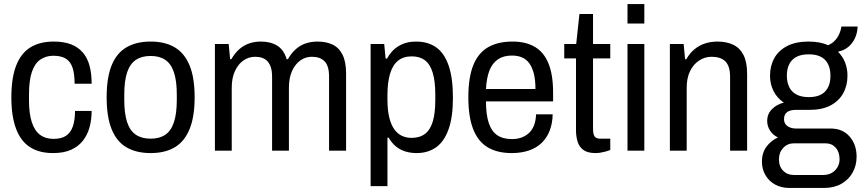

<svg xmlns="http://www.w3.org/2000/svg" viewBox="-20 -743 4254 947"><path d="M242 12Q173 12 127.5 -17.5Q82 -47 59 -108.5Q36 -170 36 -263Q36 -358 59.5 -419Q83 -480 129.5 -509Q176 -538 245 -538Q295 -538 330 -524.5Q365 -511 388 -484.5Q411 -458 421.5 -419.5Q432 -381 432 -330H348Q348 -378 338 -408.5Q328 -439 305 -453.5Q282 -468 243 -468Q207 -468 179.5 -449.5Q152 -431 137.5 -389Q123 -347 123 -276V-248Q123 -184 136.5 -141.5Q150 -99 177 -78.5Q204 -58 244 -58Q283 -58 306 -73.5Q329 -89 339.5 -120Q350 -151 350 -196H432Q432 -152 421.5 -114.5Q411 -77 388.5 -48.5Q366 -20 330 -4Q294 12 242 12Z M723 12Q652 12 603.5 -16.5Q555 -45 530.5 -106Q506 -167 506 -263Q506 -360 530.5 -420.5Q555 -481 603.5 -509.5Q652 -538 723 -538Q794 -538 842 -509.5Q890 -481 915 -420.5Q940 -360 940 -263Q940 -167 915 -106Q890 -45 842 -16.5Q794 12 723 12ZM723 -59Q767 -59 795.5 -78.5Q824 -98 838 -140.5Q852 -183 852 -249V-277Q852 -344 838 -386Q824 -428 795.5 -447.5Q767 -467 723 -467Q679 -467 650 -447.5Q621 -428 607 -386Q593 -344 593 -277V-249Q593 -183 607 -140.5Q621 -98 650 -78.5Q679 -59 723 -59Z M1040 0V-526H1108L1115 -451H1121Q1139 -482 1161 -501Q1183 -520 1209.5 -529Q1236 -538 1267 -538Q1314 -538 1347 -518Q1380 -498 1394 -451H1400Q1417 -481 1439 -500.5Q1461 -520 1488 -529Q1515 -538 1546 -538Q1589 -538 1620.5 -523Q1652 -508 1669.5 -473Q1687 -438 1687 -380V0H1603V-364Q1603 -392 1597.5 -410.5Q1592 -429 1581 -440.5Q1570 -452 1554 -457.5Q1538 -463 1518 -463Q1487 -463 1461.5 -445Q1436 -427 1420.5 -393Q1405 -359 1405 -310V0H1322V-364Q1322 -392 1316 -410.5Q1310 -429 1299.5 -440.5Q1289 -452 1273.5 -457.5Q1258 -463 1239 -463Q1207 -463 1181 -445Q1155 -427 1139 -393Q1123 -359 1123 -310V0Z M1808 175V-526H1875L1882 -454H1889Q1910 -494 1946.5 -516Q1983 -538 2032 -538Q2090 -538 2130.5 -510Q2171 -482 2192.5 -420.5Q2214 -359 2214 -260Q2214 -166 2192.5 -105.5Q2171 -45 2131 -16.5Q2091 12 2035 12Q2005 12 1979 4Q1953 -4 1932.5 -21Q1912 -38 1897 -64H1891V175ZM2010 -63Q2050 -63 2076 -82.5Q2102 -102 2114.5 -143.5Q2127 -185 2127 -250V-276Q2127 -343 2114 -385Q2101 -427 2075.5 -446Q2050 -465 2011 -465Q1969 -465 1942.5 -443Q1916 -421 1903.5 -378Q1891 -335 1891 -274V-252Q1891 -200 1900 -163.5Q1909 -127 1925 -105Q1941 -83 1962.5 -73Q1984 -63 2010 -63Z M2504 12Q2432 12 2384.5 -17Q2337 -46 2313.5 -107Q2290 -168 2290 -263Q2290 -360 2314 -420.5Q2338 -481 2386.5 -509.5Q2435 -538 2508 -538Q2574 -538 2618.5 -511.5Q2663 -485 2685.5 -429.5Q2708 -374 2708 -287V-243H2377Q2377 -178 2390.5 -137Q2404 -96 2432 -76.5Q2460 -57 2505 -57Q2533 -57 2554.5 -65.5Q2576 -74 2591.5 -89.5Q2607 -105 2615 -127.5Q2623 -150 2624 -179H2706Q2705 -135 2691.5 -99.5Q2678 -64 2652.5 -39Q2627 -14 2589.5 -1Q2552 12 2504 12ZM2377 -304H2621Q2621 -349 2613 -380Q2605 -411 2590.5 -431Q2576 -451 2554.5 -460Q2533 -469 2505 -469Q2463 -469 2435.5 -450Q2408 -431 2394 -395Q2380 -359 2377 -304Z M2917 12Q2879 12 2858 -3Q2837 -18 2829 -44Q2821 -70 2821 -100V-455H2763V-526H2822L2838 -674H2905V-526H2990V-455H2905V-107Q2905 -82 2912.5 -70.5Q2920 -59 2941 -59H2990V-3Q2980 1 2967 4.5Q2954 8 2941.5 10Q2929 12 2917 12Z M3075 -627V-723H3158V-627ZM3075 0V-526H3158V0Z M3284 0V-526H3352L3359 -451H3365Q3383 -482 3406.5 -501Q3430 -520 3458.5 -529Q3487 -538 3519 -538Q3563 -538 3596 -522.5Q3629 -507 3647 -472Q3665 -437 3665 -378V0H3581V-363Q3581 -391 3575 -410Q3569 -429 3557.5 -440.5Q3546 -452 3528.5 -457.5Q3511 -463 3490 -463Q3457 -463 3429 -445Q3401 -427 3384 -393Q3367 -359 3367 -310V0Z M3872 184Q3835 184 3804.5 168Q3774 152 3756 122Q3738 92 3738 54Q3738 11 3760.5 -19.5Q3783 -50 3817 -65Q3792 -77 3778 -99Q3764 -121 3764 -146Q3764 -181 3787.5 -204.5Q3811 -228 3846 -237Q3813 -259 3795.5 -293.5Q3778 -328 3778 -369Q3778 -418 3799 -456Q3820 -494 3862.5 -516Q3905 -538 3968 -538Q3997 -538 4021 -533.5Q4045 -529 4065 -520Q4094 -533 4110 -558Q4126 -583 4130 -612H4210Q4209 -581 4197 -555Q4185 -529 4164 -511.5Q4143 -494 4113 -488Q4137 -464 4148.5 -434Q4160 -404 4160 -370Q4160 -321 4139 -283Q4118 -245 4076.5 -223Q4035 -201 3972 -201H3903Q3878 -201 3862.5 -190Q3847 -179 3847 -155Q3847 -133 3864 -121Q3881 -109 3907 -109H4078Q4136 -109 4170.5 -69.5Q4205 -30 4205 30Q4205 73 4185.5 108Q4166 143 4130 163.5Q4094 184 4045 184ZM3895 120H4041Q4064 120 4082 110Q4100 100 4110.5 82Q4121 64 4121 43Q4121 7 4102 -14.5Q4083 -36 4053 -36H3895Q3864 -36 3843 -13.5Q3822 9 3822 43Q3822 78 3842.5 99Q3863 120 3895 120ZM3969 -264Q4023 -264 4049.5 -291.5Q4076 -319 4076 -369Q4076 -420 4049.5 -447.5Q4023 -475 3969 -475Q3915 -475 3888 -447.5Q3861 -420 3861 -369Q3861 -337 3873 -313Q3885 -289 3909 -276.5Q3933 -264 3969 -264Z"/></svg>

Font: Archivo SemiCondensed
Style: Regular
Weight: 400
Width: 4
Designer: Hector Gatti
Foundry: Omnibus-Type
Version: Version 2.001